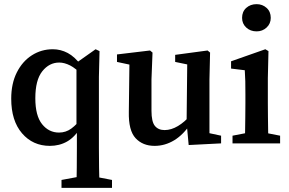

<svg xmlns="http://www.w3.org/2000/svg" viewBox="-20 -690 1392 924"><path d="M276 214V176L373 158H426L519 176V214ZM220 12Q138 12 86 -48.5Q34 -109 34 -215Q34 -288 61 -341.5Q88 -395 133.5 -424Q179 -453 234 -453Q272 -453 306 -435Q340 -417 372 -374H389L380 -325Q345 -361 317.5 -375Q290 -389 265 -389Q217 -389 183.5 -347Q150 -305 150 -217Q150 -133 182.5 -92.5Q215 -52 264 -52Q297 -52 323.5 -71.5Q350 -91 377 -127L386 -78H369Q340 -30 303 -9Q266 12 220 12ZM348 214Q349 166 349.5 117Q350 68 350 20V-64L348 -77V-388L440 -453L459 -444L456 -320V20Q456 118 459 214Z M724 12Q667 12 632.5 -25Q598 -62 600 -152L603 -397L627 -374L543 -392V-428L702 -447L714 -437L709 -308V-157Q709 -104 725.5 -84Q742 -64 772 -64Q804 -64 836.5 -83.5Q869 -103 897 -136L914 -97H899Q863 -42 818.5 -15Q774 12 724 12ZM888 8 878 -99 881 -380 823 -392V-426L979 -447L991 -437L988 -308V-49L1044 -37V0Z M1099 0V-37L1192 -55H1236L1328 -37V0ZM1158 0Q1159 -21 1159.5 -55.5Q1160 -90 1160.5 -127.5Q1161 -165 1161 -193V-236Q1161 -274 1160.5 -299Q1160 -324 1158 -352L1092 -360V-395L1257 -453L1272 -444L1269 -314V-193Q1269 -165 1269.5 -127.5Q1270 -90 1270.5 -55.5Q1271 -21 1272 0ZM1215 -539Q1185 -539 1165 -557.5Q1145 -576 1145 -604Q1145 -634 1165 -652Q1185 -670 1215 -670Q1243 -670 1263 -652Q1283 -634 1283 -604Q1283 -576 1263 -557.5Q1243 -539 1215 -539Z"/></svg>

Font: Lisu Bosa
Style: Bold
Weight: 700
Designer: David Morse, Annie Olsen, Victor Gaultney, Frank Grießhammer (Latin)
Foundry: SIL International
Version: Version 2.000